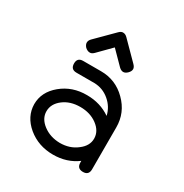

<svg xmlns="http://www.w3.org/2000/svg" viewBox="-170 -871 964 1005"><g transform="rotate(30 312.5 -368.5)"><path d="M288 -288C328 -288 362 -277.7 390 -257C418.7 -235.7 433 -210 433 -180C433 -150.7 418.7 -125.3 390 -104C362 -82 328 -71 288 -71C248.7 -71.7 215 -82.7 187 -104C159 -125.3 145 -150.7 145 -180C145 -210 159 -235.7 187 -257C214.3 -277.7 248 -288 288 -288ZM504 -289C504 -348.3 482.7 -399 440 -441C398 -483 347.3 -504 288 -504H180C156.7 -504 145 -492.3 145 -469C145 -445 156.7 -433 180 -433H288C322.7 -432.3 353.3 -420.7 380 -398C406 -376 422.7 -348.7 430 -316C388.7 -344.7 341.3 -359 288 -359C228.7 -359.7 177.7 -342.3 135 -307C92.3 -271.7 71 -229.3 71 -180C71.7 -130.7 93 -88.3 135 -53C177.7 -17.7 228.7 0 288 0C343.3 0 391.7 -15.3 433 -46V-36C433 -12 445 0 469 0C492.3 0 504 -12 504 -36V-108V-180V-252V-288ZM288 -648C322 -613.3 347.3 -587.7 364 -571C381.3 -554.3 398.3 -554.3 415 -571C423.7 -579.7 428 -588.3 428 -597C428 -605 423.7 -613.3 415 -622C369.7 -668 335.7 -702.3 313 -725C305 -733 296.7 -737 288 -737C280 -737.7 271.7 -733.7 263 -725L160 -622C152 -614 148 -605.7 148 -597C148 -588.3 152 -579.7 160 -571C169.3 -563 178.3 -559 187 -559C195 -558.3 203.3 -562.3 212 -571C250 -609 275.3 -634.7 288 -648Z"/></g></svg>

Font: Semi-Coder
Style: Regular
Weight: 400
Version: 0.1000